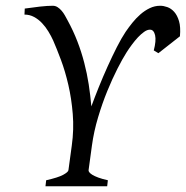

<svg xmlns="http://www.w3.org/2000/svg" viewBox="-20 -650 649 670"><path d="M516.6 -474.1Q521 -490.7 522.2 -504.2Q523.4 -517.6 521.2 -527.1Q519 -536.6 514.4 -541.7Q509.8 -546.9 502.4 -546.4Q493.7 -546.4 482.9 -538.8Q472.2 -531.2 461.4 -519.8Q450.7 -508.3 440.2 -494.1Q429.7 -480 421.4 -466.8Q407.7 -445.3 389.9 -410.4Q372.1 -375.5 354.5 -332.5Q336.9 -289.6 322.3 -240.7Q307.6 -191.9 300.8 -142.1L289.1 -56.2Q288.6 -53.2 291.5 -49.1Q294.4 -44.9 302.2 -40Q310.1 -35.2 323.2 -30.3Q336.4 -25.4 356.4 -21L354 0H138.7L141.1 -21Q182.6 -30.3 200.2 -39.8Q217.8 -49.3 218.8 -56.2L230.5 -142.1Q238.3 -198.2 233.9 -252.2Q229.5 -306.2 218.5 -353.8Q207.5 -401.4 192.6 -441.2Q177.7 -481 165.5 -508.8Q158.7 -523.9 148.9 -540Q139.2 -556.2 126.7 -569.3Q114.3 -582.5 98.9 -590.8Q83.5 -599.1 65.4 -599.1L66.4 -620.1Q92.8 -624 119.4 -627Q146 -629.9 164.1 -629.9Q173.3 -629.9 180.9 -625Q188.5 -620.1 194.8 -612.8Q201.2 -605.5 206.3 -596.4Q211.4 -587.4 215.8 -579.1Q235.8 -542.5 250 -505.6Q264.2 -468.8 273.9 -431.2Q283.7 -393.6 289.6 -355.5Q295.4 -317.4 298.8 -278.8Q310.1 -309.6 324.7 -345.9Q339.4 -382.3 355.5 -418Q371.6 -453.6 387.7 -485.4Q403.8 -517.1 418.5 -539.1Q429.2 -554.7 442.1 -570.8Q455.1 -586.9 470.2 -600.1Q485.4 -613.3 502.7 -621.6Q520 -629.9 539.1 -629.9Q550.8 -629.9 564 -625.2Q577.1 -620.6 587.9 -608.6Q598.6 -596.7 604.7 -576.2Q610.8 -555.7 607.9 -523.4L532.7 -464.4Z"/></svg>

Font: Gentium Plus
Style: Italic
Weight: 400
Italic angle: -8°
Designer: J. Victor Gaultney, Annie Olsen, Iska Routamaa
Foundry: SIL International
Version: Version 1.510